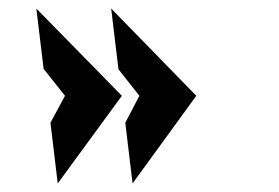

<svg xmlns="http://www.w3.org/2000/svg" viewBox="-20 -468 653 449"><path d="M115 -39 98 -181 132 -244 82 -307 65 -448 265 -244ZM290 -39 273 -181 306 -244 257 -306 240 -448 439 -244Z"/></svg>

Font: Josefin Sans
Style: Bold Italic
Weight: 700
Italic angle: -7°
Designer: Santiago Orozco
Foundry: Typemade
Version: Version 2.000